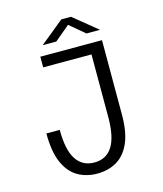

<svg xmlns="http://www.w3.org/2000/svg" viewBox="-128 -964 905 1069"><g transform="rotate(-15 325.0 -429.0)"><path d="M300 11Q237.5 11 188.2 -17.5Q139 -46 111 -109.5Q83 -173 83 -278.5H160Q160 -162.5 196 -107.8Q232 -53 300 -53Q369 -53 404.2 -107.8Q439.5 -162.5 439.5 -278.5V-638.5H161V-700H516.5V-271.5Q516.5 -169.5 488.8 -107.5Q461 -45.5 412.2 -17.2Q363.5 11 300 11ZM190.5 -758.5 327.5 -870.5H383.5L521 -758.5H442.5L356 -831.5L269 -758.5Z"/></g></svg>

Font: Trispace Light
Style: Regular
Weight: 300
Designer: Tyler Finck
Foundry: Etcetera Type Company
Version: Version 1.210; ttfautohint (v1.8.3)